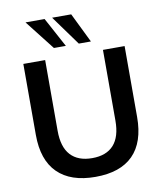

<svg xmlns="http://www.w3.org/2000/svg" viewBox="-100 -1019 938 1109"><g transform="rotate(-10 369.0 -464.5)"><path d="M370 10Q225 10 148.5 -65.5Q72 -141 72 -289V-705H200V-290Q200 -195 243.5 -147.5Q287 -100 370 -100Q453 -100 496 -147.5Q539 -195 539 -290V-705H666V-289Q666 -141 591 -65.5Q516 10 370 10ZM408 -765 282 -939H394L479 -765ZM262 -765 126 -939H238L332 -765Z"/></g></svg>

Font: NunitoSans3
Style: Bold
Weight: 700
Designer: Vernon Adams
Foundry: Vernon Adams
Version: Version 3.101;gftools[0.9.27]